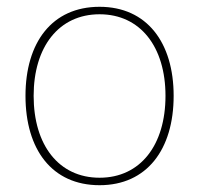

<svg xmlns="http://www.w3.org/2000/svg" viewBox="-20 -537 586 565"><path d="M273 8C412 8 491 -97 491 -255C491 -412 412 -517 273 -517C133 -517 55 -412 55 -255C55 -97 133 8 273 8ZM273 -14C153 -14 79 -110 79 -255C79 -399 153 -495 273 -495C393 -495 467 -399 467 -255C467 -110 393 -14 273 -14Z"/></svg>

Font: Noto Sans Thai Looped SemiCondensed Thin
Style: Regular
Weight: 100
Width: 4
Designer: Sasikarn Vongin, Ben Mitchell
Foundry: The Fontpad Ltd
Version: Version 1.001